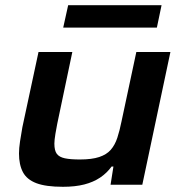

<svg xmlns="http://www.w3.org/2000/svg" viewBox="-20 -710 697 738"><path d="M222 8Q156 8 119.5 -6Q83 -20 68 -48.5Q53 -77 53 -120Q53 -140 57 -166.5Q61 -193 66 -221L128 -510H258L200 -234Q197 -220 193 -195.5Q189 -171 189 -158Q189 -131 198.5 -118.5Q208 -106 229.5 -101.5Q251 -97 287 -97Q333 -97 361.5 -106.5Q390 -116 406 -134.5Q422 -153 431 -180.5Q440 -208 447 -243L504 -510H635L527 0H405L416 -70H409Q391 -45 365 -27.5Q339 -10 304 -1Q269 8 222 8ZM223 -604 242 -690H601L583 -604Z"/></svg>

Font: Saira Expanded SemiBold
Style: Italic
Weight: 600
Width: 7
Italic angle: -12°
Designer: Hector Gatti with collaboration of the Omnibus-Type team
Foundry: Omnibus-Type
Version: Version 1.101